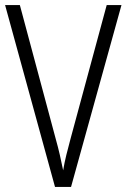

<svg xmlns="http://www.w3.org/2000/svg" viewBox="-20 -734 497 754"><path d="M457 -714 259 0H196L0 -714H58L199 -188Q208 -156 215 -125.5Q222 -95 228 -65Q233 -95 240.5 -125.5Q248 -156 257 -189L399 -714Z"/></svg>

Font: Noto Sans Lao Condensed Light
Style: Regular
Weight: 300
Width: 3
Designer: Monotype Design Team
Foundry: Monotype Imaging Inc.
Version: Version 2.003; ttfautohint (v1.8.4.7-5d5b)